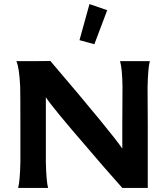

<svg xmlns="http://www.w3.org/2000/svg" viewBox="-20 -922 815 942"><path d="M419 -902 506 -872 443 -705 370 -725ZM569 -622H715Q706 -588 704 -492L705 -306V0H580Q476 -117 412 -193Q236 -396 205 -445V-306V-127Q207 -32 216 0H69Q78 -34 80 -126V-308Q80 -473 79 -498Q74 -595 60 -622Q227 -622 227 -623Q528 -270 580 -193V-310L581 -494Q580 -584 569 -622Z"/></svg>

Font: GFS Neohellenic Rg
Style: Bold
Weight: 700
Designer: Designed by Takis Katsoulidis and George D. Matthiopoulos.
Foundry: Designed by Takis Katsoulidis and George D. Matthiopoulos.
Version: Version 1.0